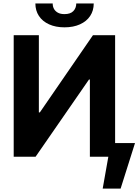

<svg xmlns="http://www.w3.org/2000/svg" viewBox="-20 -912 805 1117"><path d="M206.1 -707.2V-258.2H211.9L520.8 -707.2H649.7V0H502.9V-449.2H497.6L186.9 0H59.7V-707.2ZM355.2 -753Q303.8 -753 265.5 -770.4Q227.2 -787.8 206.5 -819.1Q185.8 -850.4 185.8 -891.8H286.6Q286.4 -874.9 293.6 -861.1Q300.8 -847.4 316 -838.6Q331.3 -829.9 355.2 -829.9Q389.8 -829.9 406.6 -847.4Q423.5 -864.9 423.7 -891.8H525.3Q525.3 -850.4 504.5 -819.1Q483.8 -787.8 445.2 -770.4Q406.7 -753 355.2 -753ZM681.7 185.3H577.4L624.3 -79.5H765.4Z"/></svg>

Font: Pretendard Variable
Style: Regular
Weight: 400
Designer: Base glyphs from Inter by Rasmus Andersson; Hangul glyphs from Noto Sans CJK(Source Han Sans) by Jang Soo-young and Kang
Foundry: Kil Hyung-jin
Version: Version 1.100;FEAKit 1.0